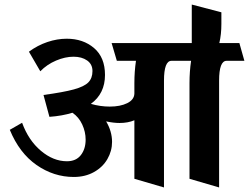

<svg xmlns="http://www.w3.org/2000/svg" viewBox="-20 -769 1093 843"><path d="M975 -502Q942 -502 942 -415V54L812 16V-404Q812 -455 819 -502H733Q700 -502 700 -415V54L570 16V-241Q542 -229 505 -229Q479 -229 446 -236Q472 -192 472 -146Q472 -106 451.5 -70.5Q431 -35 392.5 -13.5Q354 8 304 8Q216 8 140.5 -44.5Q65 -97 23 -199L77 -230Q105 -153 159.5 -107Q214 -61 274 -61Q314 -61 335 -88Q356 -115 356 -156Q356 -190 341 -222.5Q326 -255 298 -274Q253 -260 197 -256L171 -352Q259 -364 304.5 -376.5Q350 -389 368 -407.5Q386 -426 386 -457Q386 -487 362.5 -503.5Q339 -520 303 -520Q266 -520 226 -503Q186 -486 157 -456L107 -542Q145 -570 188 -584.5Q231 -599 273 -599Q345 -599 393 -558Q441 -517 441 -440Q441 -358 379 -313Q420 -301 462 -301Q508 -301 538.5 -316Q569 -331 570 -358V-404Q570 -455 577 -502H493L470 -580H822V-749L952 -715V-664Q952 -618 943 -580H1031L1053 -502Z"/></svg>

Font: Sumana
Style: Bold
Weight: 700
Designer: Cyreal, Alexei Vanyashin (Devanagari), Olga Karpushina (Latin)
Foundry: Cyreal
Version: Version 1.015;PS 001.015;hotconv 1.0.70;makeotf.lib2.5.58329